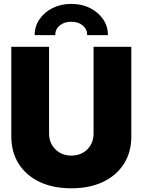

<svg xmlns="http://www.w3.org/2000/svg" viewBox="-20 -972 745 1003"><path d="M352.5 11.7Q257.3 11.7 187 -21.7Q116.7 -55.2 77.9 -116Q39.1 -176.8 39.1 -258.8V-727.5H236.3V-275.4Q236.3 -225.1 269.3 -192.1Q302.2 -159.2 352.5 -159.2Q403.8 -159.2 436.3 -191.9Q468.8 -224.6 468.8 -275.4V-727.5H666V-258.8Q666 -176.8 627.2 -116Q588.4 -55.2 518.1 -21.7Q447.8 11.7 352.5 11.7ZM352.5 -951.7Q407.2 -951.7 450.4 -929.9Q493.7 -908.2 518.8 -871.3Q543.9 -834.5 543.9 -788.6H435.5Q435.5 -819.3 412.4 -838.9Q389.2 -858.4 352.5 -858.4Q315.4 -858.4 292 -838.9Q268.6 -819.3 268.6 -788.6H161.1Q161.1 -834.5 186.3 -871.3Q211.4 -908.2 254.6 -929.9Q297.9 -951.7 352.5 -951.7Z"/></svg>

Font: Inter Display Black
Style: Regular
Weight: 900
Designer: Rasmus Andersson
Foundry: rsms
Version: Version 4.000;git-a52131595